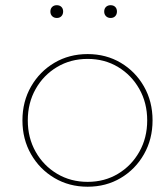

<svg xmlns="http://www.w3.org/2000/svg" viewBox="-20 -705 641 735"><path d="M315.4 9.8Q244.6 9.8 188.2 -23.7Q131.8 -57.1 98.9 -114.5Q65.9 -171.9 65.9 -244.1Q65.9 -316.4 98.9 -373.8Q131.8 -431.2 188.2 -464.6Q244.6 -498 315.4 -498Q386.2 -498 442.4 -464.6Q498.5 -431.2 531.2 -373.8Q564 -316.4 564 -244.1Q564 -172.4 531.2 -114.7Q498.5 -57.1 442.4 -23.7Q386.2 9.8 315.4 9.8ZM315.4 -8.8Q380.4 -8.8 431.9 -39.8Q483.4 -70.8 513.4 -124Q543.5 -177.2 543.5 -244.1Q543.5 -311 513.4 -364.3Q483.4 -417.5 431.9 -448.5Q380.4 -479.5 315.4 -479.5Q250.5 -479.5 198.5 -448.5Q146.5 -417.5 116.5 -364.3Q86.4 -311 86.4 -244.1Q86.4 -177.2 116.5 -124Q146.5 -70.8 198.5 -39.8Q250.5 -8.8 315.4 -8.8ZM403.3 -636.2Q392.6 -636.2 385.7 -643.1Q378.9 -649.9 378.9 -660.6Q378.9 -671.9 385.7 -678.5Q392.6 -685.1 403.3 -685.1Q414.6 -685.1 421.1 -678.5Q427.7 -671.9 427.7 -661.1Q427.7 -649.9 421.1 -643.1Q414.6 -636.2 403.3 -636.2ZM197.8 -636.2Q186.5 -636.2 179.7 -643.1Q172.9 -649.9 172.9 -660.6Q172.9 -671.9 179.7 -678.5Q186.5 -685.1 197.3 -685.1Q208.5 -685.1 215.1 -678.5Q221.7 -671.9 221.7 -661.1Q221.7 -649.9 215.1 -643.1Q208.5 -636.2 197.8 -636.2Z"/></svg>

Font: Kumbh Sans Thin
Style: Regular
Weight: 250
Version: Version 1.004